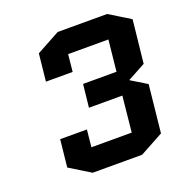

<svg xmlns="http://www.w3.org/2000/svg" viewBox="-127 -822 915 945"><g transform="rotate(-20 330.5 -350.0)"><path d="M459 5H200L91 -62L106 -205H246L237 -115H448L467 -302H292L305 -422H480L497 -585H286L277 -495H137L152 -638L275 -705H534L643 -638L619 -413L527 -363L526 -361L608 -311L582 -62Z"/></g></svg>

Font: Quantico
Style: Bold Italic
Weight: 700
Italic angle: -12°
Designer: Matt Desmond
Foundry: MADtype
Version: Version 2.002